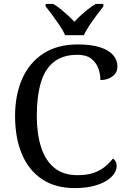

<svg xmlns="http://www.w3.org/2000/svg" viewBox="-20 -951 654 981"><path d="M361 10Q262 10 194 -36Q126 -82 91.5 -164.5Q57 -247 57 -358Q57 -466 93.5 -548.5Q130 -631 201.5 -677.5Q273 -724 378 -724Q446 -724 491 -709.5Q536 -695 558 -669.5Q580 -644 580 -612Q580 -580 555 -561Q530 -542 493 -542Q493 -573 482 -602.5Q471 -632 445.5 -651.5Q420 -671 376 -671Q301 -671 255 -634.5Q209 -598 188.5 -528Q168 -458 168 -358Q168 -269 189.5 -200.5Q211 -132 257 -94Q303 -56 376 -56Q425 -56 459 -68Q493 -80 516.5 -99.5Q540 -119 557 -141Q565 -136 570.5 -126.5Q576 -117 576 -102Q576 -83 563 -63.5Q550 -44 524 -27.5Q498 -11 457.5 -0.5Q417 10 361 10ZM313 -771Q303 -794 285 -820.5Q267 -847 248 -873Q229 -899 213 -918V-931H252Q271 -920 290 -904.5Q309 -889 327 -872.5Q345 -856 360 -840Q375 -856 393 -872.5Q411 -889 430.5 -904.5Q450 -920 469 -931H508V-918Q493 -899 473.5 -873Q454 -847 436.5 -820.5Q419 -794 408 -771Z"/></svg>

Font: Noto Serif Bengali
Style: Regular
Weight: 400
Designer: Juan Bruce, Universal Thirst, Indian Type Foundry and the Monotype Design Team.
Foundry: Monotype Imaging Inc.
Version: Version 2.003